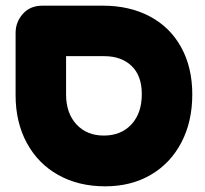

<svg xmlns="http://www.w3.org/2000/svg" viewBox="-20 -640 723 677"><path d="M658 -307Q658 -211 619.5 -137.5Q581 -64 511.5 -23.5Q442 17 351 17Q257 17 185.5 -23Q114 -63 74.5 -136Q35 -209 35 -304V-524Q35 -562 60.5 -591Q86 -620 130 -620H343Q437 -620 508.5 -582Q580 -544 619 -473Q658 -402 658 -307ZM480 -308Q480 -373 444 -407.5Q408 -442 347 -442H213V-307Q213 -241 249.5 -201.5Q286 -162 346 -162Q407 -162 443.5 -201.5Q480 -241 480 -308Z"/></svg>

Font: Fredoka One
Style: Regular
Weight: 400
Designer: Milena B. Brandão, Ben Nathan
Version: Version 2.000; ttfautohint (v1.5.33-1714) -l 8 -r 50 -G 200 